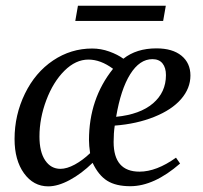

<svg xmlns="http://www.w3.org/2000/svg" viewBox="-20 -640 707 670"><path d="M644.5 -376.5Q644.5 -332 612.1 -294.4Q579.6 -256.8 518.3 -232.2Q457 -207.5 380.4 -201.7Q376.5 -175.3 376.5 -144.5Q376.5 -41 466.8 -41Q525.9 -41 594.2 -89.8L608.4 -69.3Q517.6 9.8 434.6 9.8Q384.3 9.8 354 -9.3Q323.7 -28.3 303.2 -71.8Q264.2 -33.7 223.1 -11.7Q182.1 10.3 148.4 10.3Q96.7 10.3 63.7 -35.4Q30.8 -81.1 30.8 -154.8Q30.8 -238.8 66.9 -313Q103 -387.2 165.3 -429Q227.5 -470.7 301.8 -470.7Q332 -470.7 361.3 -460.2Q390.6 -449.7 410.6 -435.1Q456.1 -471.2 525.9 -471.2Q582 -471.2 613.3 -445.6Q644.5 -419.9 644.5 -376.5ZM190.9 -50.8Q213.4 -50.8 241.2 -65.9Q269 -81.1 294.4 -105.5Q290.5 -132.8 290.5 -150.9Q290.5 -294.9 374.5 -399.9Q331.1 -432.1 288.6 -432.1Q244.1 -432.1 204.8 -393.1Q165.5 -354 141.6 -290.5Q117.7 -227.1 117.7 -163.6Q117.7 -109.9 137.7 -80.3Q157.7 -50.8 190.9 -50.8ZM559.1 -377.9Q559.1 -403.8 547.1 -418.7Q535.2 -433.6 511.7 -433.6Q467.3 -433.6 434.3 -380.9Q401.4 -328.1 385.3 -232.4Q468.8 -240.7 513.9 -279.3Q559.1 -317.9 559.1 -377.9ZM242.7 -566.9 252 -620.1H558.6L549.3 -566.9Z"/></svg>

Font: Liberation Serif
Style: Italic
Weight: 400
Italic angle: -16.333°
Designer: Steve Matteson
Foundry: Ascender Corporation
Version: Version 2.1.5